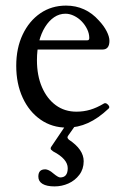

<svg xmlns="http://www.w3.org/2000/svg" viewBox="-20 -445 441 686"><path d="M219 11Q166 11 125 -17.5Q84 -46 61 -96Q38 -146 38 -210Q38 -273 61 -321.5Q84 -370 124 -397.5Q164 -425 216 -425Q251 -425 280.5 -411.5Q310 -398 333 -372Q351 -353 361 -333.5Q371 -314 371 -299Q371 -268 346 -268H84V-301H292Q299 -301 299 -309Q299 -325 291.5 -340.5Q284 -356 272 -368.5Q260 -381 244.5 -388.5Q229 -396 214 -396Q192 -396 173.5 -383.5Q155 -371 141 -348.5Q127 -326 119.5 -296Q112 -266 112 -230Q112 -175 130 -133.5Q148 -92 179.5 -69Q211 -46 253 -46Q279 -46 302.5 -53Q326 -60 351 -75Q356 -78 361.5 -74.5Q367 -71 369.5 -66Q372 -61 368 -57Q331 -22 294.5 -5.5Q258 11 219 11ZM175 221Q147 221 132 212Q117 203 117 186Q117 173 123 166.5Q129 160 142 160Q147 160 154.5 163.5Q162 167 171 175Q188 189 195 189Q222 189 222 156Q222 123 170 96Q161 90 161 86Q161 81 164 78L220 -5H255L224 39Q221 43 221 46Q221 49 226 54Q279 89 279 131Q279 159 263.5 179.5Q248 200 224.5 210.5Q201 221 175 221Z"/></svg>

Font: Junicode VF
Style: Regular
Weight: 400
Designer: Peter S. Baker
Version: Version 2.213